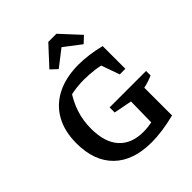

<svg xmlns="http://www.w3.org/2000/svg" viewBox="-248 -1070 1233 1233"><g transform="rotate(-45 369.0 -453.0)"><path d="M412 10Q246 10 155.5 -78Q65 -166 65 -328Q65 -437 109 -515Q153 -593 235.5 -634.5Q318 -676 433 -676Q476 -676 525.5 -669.5Q575 -663 626 -650L586 -554Q538 -569 488.5 -576Q439 -583 388 -583Q338 -583 289 -574.5Q240 -566 193 -549L281 -590Q240 -530 219 -465.5Q198 -401 198 -327Q198 -204 256 -139.5Q314 -75 422 -75Q459 -75 500.5 -83Q542 -91 590 -106L626 -20Q566 -5 512.5 2.5Q459 10 412 10ZM499 -20 503 -270 379 -294V-340H710V-299Q692 -291 671 -284Q650 -277 626 -272V-20ZM575 -444 501 -652 626 -650V-444ZM472 -916 592 -786 548 -745 434 -832 322 -745 278 -786 398 -916Z"/></g></svg>

Font: Piazzolla Thin
Style: Bold
Weight: 700
Version: Version 2.005